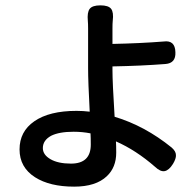

<svg xmlns="http://www.w3.org/2000/svg" viewBox="-20 -639 726 717"><path d="M257 58Q166 58 111 23Q53 -14 53 -81Q53 -148 108 -186Q164 -225 266 -225Q290 -225 315 -222Q309 -334 309 -384V-458V-532Q309 -551 308 -561Q305 -593 315 -606Q325 -619 355 -619Q385 -619 395 -606Q405 -593 401 -561Q400 -551 400 -533V-475Q502 -477 591 -484Q634 -490 635 -444Q637 -403 598 -400Q508 -393 400 -391V-377Q400 -331 408 -203Q521 -169 621 -88Q637 -74 637 -60Q638 -47 626 -27Q611 -3 595 0Q579 3 559 -16Q488 -78 413 -111Q414 -95 414 -69Q414 -14 379 19Q338 58 257 58ZM245 -28Q319 -28 319 -99Q319 -126 318 -141Q287 -147 255 -147Q201 -147 171 -132Q140 -115 140 -86Q140 -61 168.5 -44.5Q197 -28 245 -28Z"/></svg>

Font: GenSenRounded TW M
Style: Regular
Weight: 500
Version: Version 1.501;PS 1;hotconv 16.6.51;makeotf.lib2.5.65220